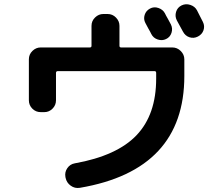

<svg xmlns="http://www.w3.org/2000/svg" viewBox="-20 -857 1040 919"><path d="M174.8 -320.3Q151.4 -320.3 134.8 -336.9Q118.2 -353.5 118.2 -377V-573.2Q118.2 -596.7 135.3 -613.3Q152.3 -629.9 174.8 -629.9H410.2Q418 -629.9 418 -637.7V-733.4Q418 -756.8 435.1 -773.4Q452.1 -790 474.6 -790H495.1Q518.6 -790 535.2 -772.9Q551.8 -755.9 551.8 -733.4V-637.7Q551.8 -629.9 559.6 -629.9H804.7Q828.1 -629.9 845.2 -612.8Q862.3 -595.7 862.3 -573.2V-493.2Q862.3 -43 362.3 42Q337.9 45.9 318.4 31.7Q298.8 17.6 293.9 -5.9L293 -10.7Q289.1 -33.2 302.2 -52.2Q315.4 -71.3 337.9 -75.2Q540 -111.3 633.8 -210Q727.5 -308.6 727.5 -480.5V-507.8Q727.5 -516.6 719.7 -516.6H256.8Q248 -516.6 248 -507.8V-377Q248 -353.5 231.4 -336.9Q214.8 -320.3 192.4 -320.3ZM769.5 -793Q773.4 -784.2 783.7 -766.6Q793.9 -749 797.9 -740.2Q807.6 -720.7 800.8 -699.7Q793.9 -678.7 774.4 -669.9Q755.9 -661.1 734.9 -668Q713.9 -674.8 704.1 -694.3Q700.2 -703.1 689.9 -720.7Q679.7 -738.3 675.8 -747.1Q666 -765.6 672.4 -785.6Q678.7 -805.7 697.8 -815.9Q716.8 -826.2 738.3 -818.8Q759.8 -811.5 769.5 -793ZM922.9 -807.6Q927.7 -797.9 937.5 -778.8Q947.3 -759.8 951.2 -752Q960.9 -732.4 954.1 -712.4Q947.3 -692.4 927.2 -682.1Q907.2 -671.9 886.7 -678.7Q866.2 -685.5 855.5 -706.1Q846.7 -723.6 826.2 -759.8Q816.4 -779.3 822.8 -800.3Q829.1 -821.3 849.1 -831.1Q869.1 -840.8 891.1 -833.5Q913.1 -826.2 922.9 -807.6Z"/></svg>

Font: Rounded Mgen+ 2m bold
Style: Bold
Weight: 700
Designer: [Source Han Sans]
Ryoko NISHIZUKA  (kana & ideographs); Paul D. Hunt (Latin, Greek & Cyrillic); Wenlong ZHANG  (bopomofo
Version: Version 1.059.20150602